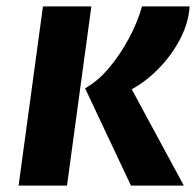

<svg xmlns="http://www.w3.org/2000/svg" viewBox="-20 -579 612 599"><path d="M388.5 0 245.5 -303.5Q284.5 -325 320 -367Q355.5 -409 382.5 -459.8Q409.5 -510.5 423 -559H571.5Q568.5 -508 542 -457.2Q515.5 -406.5 475 -365.2Q434.5 -324 391 -300.5L553.5 0ZM38 0 114 -559H265L189 0Z"/></svg>

Font: Merriweather Sans Italic
Style: Bold
Weight: 700
Italic angle: -7.5°
Designer: Eben Sorkin
Foundry: Eben Sorkin
Version: Version 1.008; ttfautohint (v1.7.19-72a1) -l 8 -r 50 -G 200 